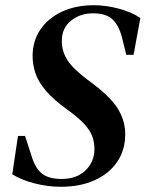

<svg xmlns="http://www.w3.org/2000/svg" viewBox="-20 -699 558 736"><path d="M213 17Q163 17 112.5 4Q62 -9 27 -31L49 -178H76L101 -101Q115 -54 141 -33.5Q167 -13 216 -13Q274 -13 308 -46Q342 -79 342 -128Q342 -153 334 -175.5Q326 -198 304 -222.5Q282 -247 239 -278Q186 -316 156.5 -350.5Q127 -385 116 -418Q105 -451 105 -484Q105 -542 135 -586Q165 -630 218 -654.5Q271 -679 339 -679Q386 -679 435 -666Q484 -653 518 -630L492 -489H464L448 -554Q435 -604 410 -626Q385 -648 336 -648Q288 -648 252.5 -620Q217 -592 217 -542Q217 -501 239.5 -467Q262 -433 320 -390Q400 -332 430 -285Q460 -238 460 -185Q460 -123 428.5 -77.5Q397 -32 341.5 -7.5Q286 17 213 17Z"/></svg>

Font: DM Serif Text
Style: Italic
Weight: 400
Italic angle: -12°
Designer: Colophon Foundry, Frank Grießhammer
Foundry: Colophon Foundry
Version: Version 5.100; ttfautohint (v1.8.2)